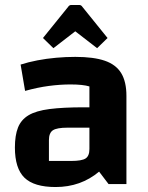

<svg xmlns="http://www.w3.org/2000/svg" viewBox="-20 -741 595 773"><path d="M204 12Q117 12 78.5 -25.5Q40 -63 40 -147Q40 -196 52.5 -227.5Q65 -259 95 -277Q125 -295 179.5 -302Q234 -309 318 -309H370V-227H252Q209 -227 193 -216.5Q177 -206 177 -177V-93H266Q309 -93 324.5 -103Q340 -113 340 -141V-393Q314 -401 264 -401Q222 -401 176.5 -395Q131 -389 81 -375L63 -481Q94 -491 130.5 -498Q167 -505 206 -508.5Q245 -512 283 -512Q357 -512 402 -496.5Q447 -481 468 -446.5Q489 -412 489 -355V0H417L379 -50Q305 12 204 12ZM195 -547 153 -588 254 -713Q259 -721 267 -721H299Q307 -721 312 -713L413 -588L371 -547L283 -615Z"/></svg>

Font: Changa SemiBold
Style: Regular
Weight: 600
Designer: Eduardo Rodriguez Tunni
Foundry: Eduardo Rodriguez Tunni
Version: Version 3.002; ttfautohint (v1.8.2)